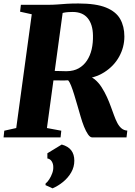

<svg xmlns="http://www.w3.org/2000/svg" viewBox="-31 -770 759 1076"><path d="M-11 0 -7 -37.5 60 -52.5 147 -690 81.5 -704.5 86 -743H234Q266.5 -743 291.5 -745Q316.5 -747 343.5 -748.8Q370.5 -750.5 408 -750.5Q507 -750.5 563 -727.8Q619 -705 642.5 -663.5Q666 -622 666 -565.5Q666 -506 637 -453Q608 -400 553.5 -365.2Q499 -330.5 421.5 -325.5L454 -343Q479 -342.5 500.2 -325Q521.5 -307.5 538.5 -281Q555.5 -254.5 568.5 -225.8Q581.5 -197 590 -173Q599.5 -147.5 608 -123.8Q616.5 -100 626.5 -81Q636.5 -62 649.8 -50.8Q663 -39.5 682.5 -38L678 0H485.5Q474 0 462.2 -17Q450.5 -34 440 -60.2Q429.5 -86.5 421.5 -114.5Q412 -146.5 402.8 -179Q393.5 -211.5 384.5 -240.5Q375.5 -269.5 367.2 -290.5Q359 -311.5 350.5 -320Q343 -319.5 331.8 -319.2Q320.5 -319 307.5 -319.2Q294.5 -319.5 282.2 -319.5Q270 -319.5 260.5 -319.5L266.5 -373Q273.5 -372.5 284 -372.2Q294.5 -372 306 -371.8Q317.5 -371.5 327.5 -371.2Q337.5 -371 343.5 -371Q382 -371.5 410 -387.2Q438 -403 456.2 -430.5Q474.5 -458 482.8 -494Q491 -530 490 -571.5Q489 -633.5 460.5 -668.2Q432 -703 376 -703Q366 -703 352.8 -702.2Q339.5 -701.5 326.2 -698.8Q313 -696 302.5 -690.5L323.5 -722.5L232 -52.5L312.5 -37.5L308.5 0ZM224 267.5 224.5 258.5Q235.5 250 245.5 234.2Q255.5 218.5 262 200.2Q268.5 182 267.5 165Q267.5 148.5 259.2 134.8Q251 121 234.5 118V89L315 40Q351 50 368.2 72.5Q385.5 95 385.5 130.5Q385.5 166 368 196.2Q350.5 226.5 322.8 249.2Q295 272 263.5 285.5Z"/></svg>

Font: Merriweather 72pt Black
Style: Italic
Weight: 900
Italic angle: -7.8°
Version: Version 2.101